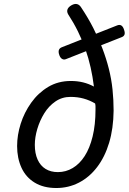

<svg xmlns="http://www.w3.org/2000/svg" viewBox="-20 -926 647 965"><path d="M263 19Q199 19 154.5 -8Q110 -35 88 -83Q66 -131 66 -192Q66 -247 84 -304Q102 -361 137 -410Q172 -459 222 -489Q272 -519 336 -519Q369 -519 397.5 -512Q426 -505 452 -491Q446 -540 435.5 -587Q425 -634 409 -679.5Q393 -725 371.5 -768.5Q350 -812 322 -855Q315 -868 319.5 -879.5Q324 -891 340 -900Q371 -917 389 -887Q423 -836 449 -785Q475 -734 494.5 -683Q514 -632 527 -580.5Q540 -529 545.5 -476.5Q551 -424 551 -370Q550 -280 528.5 -208.5Q507 -137 468 -86Q429 -35 376.5 -8Q324 19 263 19ZM271 -61Q311 -61 345.5 -81.5Q380 -102 405.5 -141.5Q431 -181 445.5 -240Q460 -299 460 -375Q460 -383 460 -390.5Q460 -398 458 -406Q431 -422 400.5 -430.5Q370 -439 334 -439Q292 -439 258.5 -416Q225 -393 202.5 -356.5Q180 -320 167.5 -278Q155 -236 155 -198Q155 -155 169 -124Q183 -93 209 -77Q235 -61 271 -61ZM312 -629Q301 -624 291 -630.5Q281 -637 276 -656Q273 -669 277 -677Q281 -685 292 -689L568 -798Q594 -809 604 -775Q609 -760 605.5 -751.5Q602 -743 591 -739Z"/></svg>

Font: Playwrite DE SAS
Style: Regular
Weight: 400
Designer: Veronika Burian, José Scaglione
Foundry: TypeTogether
Version: Version 1.002